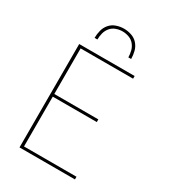

<svg xmlns="http://www.w3.org/2000/svg" viewBox="-226 -1068 1052 1182"><g transform="rotate(30 300.0 -477.5)"><path d="M107 0V-735H501V-716H128V-392H441V-373H128V-19H501V0ZM170 -815Q170 -842 177 -869Q184 -896 202 -916.5Q220 -937 246.5 -946Q273 -955 300 -955Q327 -955 353.5 -946Q380 -937 398 -916.5Q416 -896 423 -869Q430 -842 430 -815H410Q410 -838 404 -861Q398 -884 383 -902Q368 -920 345.5 -928Q323 -936 300 -936Q277 -936 254.5 -928Q232 -920 217 -902Q202 -884 196 -861Q190 -838 190 -815Z"/></g></svg>

Font: Iosevka Curly Thin Extended
Style: Regular
Weight: 100
Width: 7
Monospace: yes
Designer: Belleve Invis
Foundry: Belleve Invis
Version: Version 11.1.0; ttfautohint (v1.8.3)